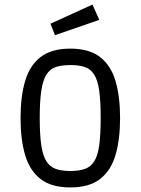

<svg xmlns="http://www.w3.org/2000/svg" viewBox="-20 -808 616 841"><path d="M288 13Q205 13 157.5 -24Q110 -61 90 -129Q70 -197 70 -291Q70 -385 90 -453Q110 -521 157.5 -558Q205 -595 288 -595Q371 -595 418.5 -558Q466 -521 486 -453Q506 -385 506 -291Q506 -197 486 -129Q466 -61 418.5 -24Q371 13 288 13ZM288 -59Q326 -59 351.5 -68Q377 -77 392.5 -101Q408 -125 414.5 -171Q421 -217 421 -291Q421 -365 414.5 -411Q408 -457 392.5 -481.5Q377 -506 351.5 -514.5Q326 -523 288 -523Q250 -523 224.5 -514.5Q199 -506 183.5 -481.5Q168 -457 161 -411Q154 -365 154 -291Q154 -217 161 -171Q168 -125 183.5 -101Q199 -77 224.5 -68Q250 -59 288 -59ZM221 -654 201 -704 385 -788 415 -721Z"/></svg>

Font: Ruda
Style: Regular
Weight: 400
Designer: Mariela Monsalve and Angelina Sanchez
Foundry: Mariela Monsalve and Angelina Sanchez
Version: Version 2.000